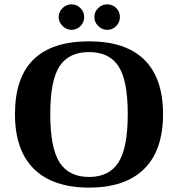

<svg xmlns="http://www.w3.org/2000/svg" viewBox="-20 -852 818 882"><path d="M210.9 -328.1Q210.9 -172.4 253.7 -105.7Q296.4 -39.1 389.2 -39.1Q481.4 -39.1 524.2 -106Q566.9 -172.9 566.9 -328.1Q566.9 -482.9 524.2 -547.9Q481.4 -612.8 389.2 -612.8Q296.4 -612.8 253.7 -547.9Q210.9 -482.9 210.9 -328.1ZM48.8 -328.1Q48.8 -662.1 389.2 -662.1Q557.1 -662.1 643.1 -577.4Q729 -492.7 729 -328.1Q729 -161.6 642.1 -75.9Q555.2 9.8 389.2 9.8Q223.6 9.8 136.2 -75.7Q48.8 -161.1 48.8 -328.1ZM472.7 -714.8Q449.2 -714.8 431.4 -732.2Q413.6 -749.5 413.6 -773.9Q413.6 -798.3 431.4 -815.2Q449.2 -832 472.7 -832Q496.6 -832 513.7 -815.4Q530.8 -798.8 530.8 -773.9Q530.8 -749.5 513.7 -732.2Q496.6 -714.8 472.7 -714.8ZM308.6 -714.8Q285.2 -714.8 267.3 -732.9Q249.5 -751 249.5 -773.9Q249.5 -797.4 267.1 -814.7Q284.7 -832 308.6 -832Q332.5 -832 349.6 -814.7Q366.7 -797.4 366.7 -773.9Q366.7 -749.5 349.6 -732.2Q332.5 -714.8 308.6 -714.8Z"/></svg>

Font: Liberation Serif
Style: Bold
Weight: 700
Designer: Steve Matteson
Foundry: Ascender Corporation
Version: Version 2.1.5